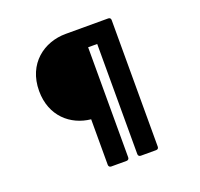

<svg xmlns="http://www.w3.org/2000/svg" viewBox="-152 -994 1304 1252"><g transform="rotate(-20 500.0 -368.0)"><path d="M412 89H518C529 89 536 82 536 71V-693H599V71C599 82 606 89 617 89H723C735 89 741 82 741 71V-807C741 -818 735 -825 723 -825H428C278 -825 138 -724 138 -534C138 -359 257 -259 394 -245V71C394 82 401 89 412 89Z"/></g></svg>

Font: LINE Seed JP App_OTF ExtraBold
Style: Regular
Weight: 800
Designer: LINE & Fontrix & Fontworks
Version: Version 1.013